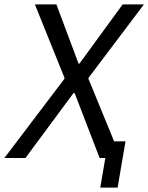

<svg xmlns="http://www.w3.org/2000/svg" viewBox="-55 -720 676 875"><path d="M-35 0H61L280 -296H285L399 0H425L402 135H481L517 -76H465L348 -361L349 -366L601 -700H504L307 -430H303L202 -700H104L239 -365L238 -360Z"/></svg>

Font: Fixel Text 20240404
Style: Italic
Weight: 400
Width: 4
Italic angle: -10°
Designer: AlfaBravo + MacPaw
Foundry: Kyrylo Tkachov, Marchela Mozhyna, Serhii Makarenko, Maria Weinstein, Zakhar Kryvoshyya
Version: Version 1.211;Glyphs 3.2 (3225)